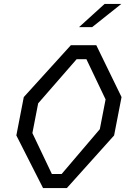

<svg xmlns="http://www.w3.org/2000/svg" viewBox="-20 -961 660 981"><path d="M200 0H321.5L563 -269L601 -465L472 -730H342L101.5 -465L63.5 -269ZM145.5 -281 175 -433 371.5 -658.5H421.5L519.5 -453L490 -301L295 -72H245ZM384 -822.5 514.5 -941H600L451 -822.5Z"/></svg>

Font: Monaspace Krypton Light
Style: Italic
Weight: 300
Italic angle: -11°
Designer: Riley Cran & the Lettermatic Team
Foundry: Lettermatic
Version: Version 1.101 (Monaspace Krypton)